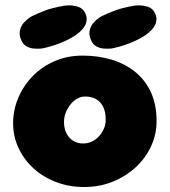

<svg xmlns="http://www.w3.org/2000/svg" viewBox="-20 -712 647 732"><path d="M301 1Q243 1 193.5 -18Q144 -37 107.5 -70.5Q71 -104 50.5 -148Q30 -192 30 -242Q30 -292 49.5 -338.5Q69 -385 104.5 -421.5Q140 -458 188.5 -479Q237 -500 295 -500Q353 -500 404 -485Q455 -470 494 -439Q533 -408 555 -361Q577 -314 577 -250Q577 -200 556 -154.5Q535 -109 497 -74Q459 -39 409 -19Q359 1 301 1ZM297 -165Q314 -165 329.5 -172Q345 -179 357 -192Q369 -205 376 -221Q383 -237 383 -255Q383 -286 373 -305.5Q363 -325 345.5 -334.5Q328 -344 305 -344Q288 -344 273.5 -335.5Q259 -327 248 -313Q237 -299 230.5 -282Q224 -265 224 -247Q224 -223 233 -204.5Q242 -186 258.5 -175.5Q275 -165 297 -165ZM139 -527Q139 -527 130 -526.5Q121 -526 108.5 -527Q96 -528 83.5 -534Q71 -540 64 -553Q52 -576 55.5 -594Q59 -612 70 -624.5Q81 -637 91 -643.5Q101 -650 101 -650Q150 -673 177.5 -680Q205 -687 224 -690Q224 -690 233 -691Q242 -692 255 -691Q268 -690 281 -685Q294 -680 302 -667Q311 -652 310.5 -639Q310 -626 305 -616.5Q300 -607 295 -601.5Q290 -596 290 -596Q274 -580 252.5 -568Q231 -556 209 -547.5Q187 -539 168.5 -534Q150 -529 139 -527ZM405 -527Q405 -527 396 -526.5Q387 -526 374.5 -527Q362 -528 349.5 -534Q337 -540 330 -553Q318 -576 321.5 -594Q325 -612 336 -624.5Q347 -637 357 -643.5Q367 -650 367 -650Q416 -673 443.5 -680Q471 -687 490 -690Q490 -690 499 -691Q508 -692 521 -691Q534 -690 547 -685Q560 -680 568 -667Q577 -652 576.5 -639Q576 -626 571 -616.5Q566 -607 561 -601.5Q556 -596 556 -596Q540 -580 518.5 -568Q497 -556 475 -547.5Q453 -539 434.5 -534Q416 -529 405 -527Z"/></svg>

Font: Sour Gummy Black
Style: Regular
Weight: 900
Designer: Stefie Justprince
Foundry: Eifetstype
Version: Version 1.000